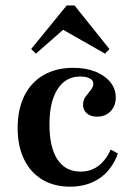

<svg xmlns="http://www.w3.org/2000/svg" viewBox="-20 -679 487 710"><path d="M239.5 11.3Q179.8 11.3 136.3 -14.9Q92.7 -41.1 69 -89.9Q45.2 -138.7 45.2 -205.6Q45.2 -275 70.2 -325Q95.2 -375 141.5 -401.6Q187.9 -428.2 250.8 -428.2Q297.6 -428.2 332.7 -414.1Q367.7 -400 387.9 -375.4Q408.1 -350.8 408.1 -318.5Q408.1 -287.9 389.1 -267.7Q370.2 -247.6 338.7 -247.6Q315.3 -247.6 301.2 -259.7Q287.1 -271.8 287.1 -291.1Q287.1 -309.7 296.8 -322.2Q306.5 -334.7 315.7 -346Q325 -357.3 325 -370.2Q325 -382.3 311.7 -389.1Q298.4 -396 276.6 -396Q222.6 -396 192.7 -349.2Q162.9 -302.4 162.9 -218.5Q162.9 -134.7 192.3 -89.5Q221.8 -44.4 278.2 -44.4Q315.3 -44.4 343.1 -64.9Q371 -85.5 389.5 -125.8L416.1 -111.3Q394.4 -51.6 348.8 -20.2Q303.2 11.3 239.5 11.3ZM112.9 -480.6 95.2 -497.6 226.6 -658.9H255.6L384.7 -497.6L368.5 -480.6L192.7 -580.6L238.7 -591.1Z"/></svg>

Font: Playfair
Style: Bold
Weight: 700
Designer: Claus Eggers Sørensen
Foundry: Claus Eggers Sørensen
Version: Version 2.001;gftools[0.9.30]